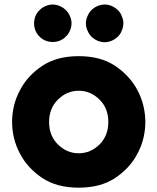

<svg xmlns="http://www.w3.org/2000/svg" viewBox="-20 -825 706 861"><path d="M34.2 -278.3Q34.2 -242.2 43 -205.1Q51.8 -168.9 70.3 -134.8Q103.5 -71.3 168.9 -27.3Q234.4 16.6 333 16.6Q431.6 16.6 497.1 -27.3Q562.5 -71.3 595.7 -134.8Q614.3 -168.9 623 -205.1Q631.8 -242.2 631.8 -278.3Q631.8 -313.5 623 -350.6Q614.3 -387.7 595.7 -421.9Q562.5 -484.4 497.1 -529.3Q431.6 -573.2 333 -573.2Q234.4 -573.2 168.9 -529.3Q103.5 -485.4 70.3 -421.9Q51.8 -387.7 43 -351.6Q34.2 -314.5 34.2 -279.3Q34.2 -278.3 34.2 -278.3ZM200.2 -278.3Q200.2 -338.9 239.3 -377.9Q279.3 -418 333 -418Q386.7 -418 426.8 -377.9Q465.8 -338.9 465.8 -278.3Q465.8 -216.8 426.8 -177.7Q386.7 -137.7 333 -137.7Q279.3 -137.7 239.3 -177.7Q200.2 -216.8 200.2 -277.3Q200.2 -277.3 200.2 -278.3ZM275.4 -661.1Q264.6 -649.4 248 -642.6Q232.4 -636.7 216.8 -636.7Q200.2 -636.7 184.6 -642.6Q168 -649.4 157.2 -661.1Q145.5 -671.9 138.7 -688.5Q132.8 -704.1 132.8 -720.7Q132.8 -736.3 138.7 -752Q145.5 -768.6 157.2 -779.3Q168 -791 184.6 -797.9Q200.2 -804.7 216.8 -804.7Q232.4 -804.7 248 -797.9Q264.6 -791 275.4 -779.3Q287.1 -768.6 293.9 -752Q300.8 -736.3 300.8 -720.7Q300.8 -704.1 293.9 -688.5Q287.1 -671.9 275.4 -661.1ZM508.8 -661.1Q497.1 -649.4 481.4 -642.6Q465.8 -635.7 449.2 -635.7Q433.6 -635.7 417 -642.6Q401.4 -649.4 389.6 -661.1Q378.9 -671.9 372.1 -688.5Q365.2 -704.1 365.2 -720.7Q365.2 -736.3 372.1 -752Q378.9 -768.6 389.6 -779.3Q401.4 -791 417 -797.9Q433.6 -804.7 449.2 -804.7Q465.8 -804.7 481.4 -797.9Q497.1 -791 508.8 -779.3Q520.5 -768.6 526.4 -752Q533.2 -736.3 533.2 -720.7Q533.2 -704.1 526.4 -688.5Q520.5 -671.9 508.8 -661.1Z"/></svg>

Font: Avakin
Style: Bold
Weight: 700
Designer: Herb Lubalin, Tom Carnase, Ed Benguiat, Adobe Type Staff
Version: Version 1.0